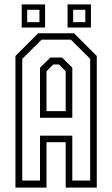

<svg xmlns="http://www.w3.org/2000/svg" viewBox="-20 -851 509 871"><path d="M50 0V-597L153 -700H316L419 -597V0H278V-206H191V0ZM81 -32H161.5V-235.5H308V-32H389V-584L301.5 -671H168.5L81 -584ZM161.5 -316.5V-544L208.5 -590H261.5L308 -544V-316.5ZM191 -347H278V-528L247.5 -558.5H221.5L191 -528ZM286.5 -726V-831H392.5V-726ZM78.5 -726V-831H184.5V-726ZM103.5 -750.5H159V-806.5H103.5ZM312 -750.5H367V-806.5H312Z"/></svg>

Font: Tourney Condensed Light
Style: Regular
Weight: 300
Width: 3
Designer: Tyler Finck
Foundry: Etcetera Type Co
Version: Version 1.010; ttfautohint (v1.8.3)